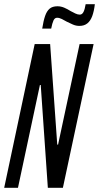

<svg xmlns="http://www.w3.org/2000/svg" viewBox="-21 -899 474 919"><path d="M-1 0 145 -688H219L253 -207H257L360 -688H427L280 0H208L174 -492H170L65 0ZM181 -762Q187 -800 195 -823Q203 -846 216.5 -857.5Q230 -869 254 -869Q271 -869 287 -862Q303 -855 317 -846Q328 -840 339.5 -834.5Q351 -829 361 -829Q372 -829 378.5 -841.5Q385 -854 389 -879H433Q429 -845 420.5 -822Q412 -799 397 -787Q382 -775 359 -775Q343 -775 328 -781.5Q313 -788 299 -795Q287 -802 275 -808Q263 -814 252 -814Q241 -814 235 -801Q229 -788 224 -762Z"/></svg>

Font: Saira UltraCondensed Medium
Style: Italic
Weight: 500
Width: 1
Italic angle: -12°
Designer: Hector Gatti with collaboration of the Omnibus-Type team
Foundry: Omnibus-Type
Version: Version 1.101